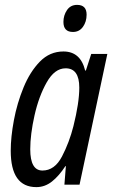

<svg xmlns="http://www.w3.org/2000/svg" viewBox="-20 -757 463 787"><path d="M129 10Q164 10 193 -13Q222 -36 248 -76H250L244 0H306L420 -536H354L332 -468H329Q310 -546 240 -546Q184 -546 143.5 -504.5Q103 -463 76.5 -398.5Q50 -334 37 -264.5Q24 -195 24 -139Q24 10 129 10ZM154 -58Q104 -58 104 -145Q104 -206 121.5 -284Q139 -362 171.5 -419.5Q204 -477 249 -477Q305 -477 305 -398Q305 -336 281 -240Q264 -173 234 -115.5Q204 -58 154 -58ZM279 -626Q305 -626 320 -647Q335 -668 335 -697Q335 -737 296 -737Q269 -737 254.5 -715.5Q240 -694 240 -667Q240 -626 279 -626Z"/></svg>

Font: Noto Sans UI Condensed
Style: Italic
Weight: 400
Width: 3
Italic angle: -12°
Designer: Monotype Design Team
Foundry: Monotype Imaging Inc.
Version: Version 1.901